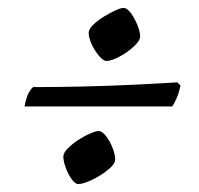

<svg xmlns="http://www.w3.org/2000/svg" viewBox="-20 -519 502 485"><path d="M249 -365Q241 -365 230 -378Q219 -391 211.5 -407.5Q204 -424 204 -436Q204 -445 215 -456Q226 -467 241.5 -476.5Q257 -486 271 -492.5Q285 -499 292 -499Q301 -499 310.5 -486Q320 -473 327 -456Q334 -439 334 -427Q334 -416 317.5 -401Q301 -386 281 -375.5Q261 -365 249 -365ZM42 -250Q47 -276 53.5 -286.5Q60 -297 64 -299Q123 -299 189.5 -300.5Q256 -302 318.5 -305Q381 -308 428 -311L436 -303Q432 -284 425.5 -269.5Q419 -255 415 -250ZM178 -54Q170 -54 161 -66.5Q152 -79 146 -95.5Q140 -112 140 -123Q140 -133 151 -144Q162 -155 177 -165Q192 -175 207 -181.5Q222 -188 229 -188Q238 -188 248 -175Q258 -162 264.5 -145Q271 -128 271 -116Q271 -107 260 -96.5Q249 -86 233 -76Q217 -66 201.5 -60Q186 -54 178 -54Z"/></svg>

Font: Texturina 72pt 72pt Medium
Style: Italic
Weight: 500
Italic angle: -11°
Designer: Guillermo Torres Carreño
Foundry: Omnibus-Type
Version: Version 1.002; ttfautohint (v1.8.3)